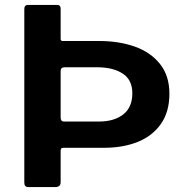

<svg xmlns="http://www.w3.org/2000/svg" viewBox="-20 -762 753 782"><path d="M670 -380Q670 -307 635.5 -257.5Q601 -208 541 -184Q481 -160 402 -160H237Q227 -160 227 -149V-20Q227 0 205 0H97Q87 0 83 -4.5Q79 -9 79 -18V-725Q79 -742 94 -742H213Q227 -742 227 -726V-604Q227 -595 235 -595H384Q465 -595 529.5 -572Q594 -549 632 -501Q670 -453 670 -380ZM519 -382Q519 -437 479.5 -462.5Q440 -488 376 -488H244Q227 -488 227 -473V-284Q227 -267 240 -267H383Q445 -267 482 -296Q519 -325 519 -382Z"/></svg>

Font: Libre Franklin Thin SemiBold
Style: Regular
Weight: 600
Version: Version 3.000